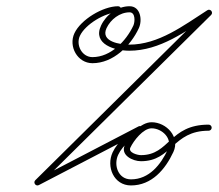

<svg xmlns="http://www.w3.org/2000/svg" viewBox="-20 -570 683 600"><path d="M349 -550.5C349 -550.5 349 -550.5 349 -550.5C301.5 -550.5 232.4 -508.7 212.5 -466C193.4 -425.1 222 -372.5 269 -372.5C333.7 -372.5 388.2 -426.7 413.9 -482C425.4 -506.6 419.5 -550.5 385 -550.5C346.8 -550.5 311.5 -523.9 295.7 -490C268.3 -431.1 340.6 -411.5 383.9 -411.5C480.2 -411.5 560.6 -472.3 638.1 -522C642.9 -525.1 642 -530.8 638.8 -534.7C635.7 -538.6 630.4 -540.7 626.3 -536.8C447.7 -360.1 269 -183.4 90.3 -6.8C86.5 -3 86.9 2.1 89.4 5.5C91.9 9 96.6 10.9 101.4 8.4C208.1 -47.1 314.8 -102.6 421.5 -158.1C426.7 -160.8 426.5 -166.5 423.8 -170.7C421.2 -174.9 416.1 -177.6 411.4 -174.1C381.1 -151.3 348.6 -129.6 332 -94C311.2 -49.3 335.3 9.5 389.3 9.5C454.2 9.5 496.5 -40.6 521.8 -95C543.5 -141.5 500.5 -188 453.7 -188C418.9 -188 383.7 -145.6 370.1 -116.5C355.5 -85.1 394.8 -66.2 420.4 -66.2C518.4 -66.2 518.7 -161.6 632 -161.5C637.2 -161.5 641.5 -165.7 641.5 -171C641.5 -176.2 637.3 -180.5 632 -180.5C508.6 -180.6 510.5 -85.2 420.4 -85.2C409.9 -85.2 380.1 -92.9 387.3 -108.5C397.4 -130.1 427.4 -169 453.7 -169C486.6 -169 520.3 -136.7 504.6 -103C482.5 -55.7 446.3 -9.5 389.3 -9.5C349.3 -9.5 334.3 -53.9 349.2 -86C364.3 -118.3 395.3 -138.2 422.8 -158.9C427.5 -162.4 427.5 -167.7 425.1 -171.5C422.7 -175.3 417.9 -177.6 412.7 -174.9C306 -119.4 199.3 -63.9 92.6 -8.4C87.8 -5.9 88.7 -0.3 91.7 3.9C94.7 8 99.8 10.5 103.7 6.8C282.3 -169.9 461 -346.6 639.7 -523.2C643.7 -527.2 643.1 -532.5 640.4 -535.9C637.6 -539.4 632.6 -541.1 627.9 -538C553.8 -490.5 475.7 -430.5 383.9 -430.5C356.2 -430.5 293.1 -439.4 312.9 -482C325.6 -509.2 354.1 -531.5 385 -531.5C403.7 -531.5 402 -501.3 396.7 -490C374.2 -441.7 326 -391.5 269 -391.5C235.8 -391.5 216.5 -429.6 229.7 -458C246.5 -494.1 308.9 -531.5 349 -531.5C354.3 -531.5 358.5 -535.7 358.5 -541C358.5 -546.2 354.3 -550.5 349 -550.5Z"/></svg>

Font: FRB American Cursive Extralight
Style: Italic
Weight: 200
Italic angle: -25°
Version: Version 2.0;Modular Font Editor K font №1